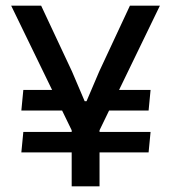

<svg xmlns="http://www.w3.org/2000/svg" viewBox="-20 -659 606 679"><path d="M323 -268 340.5 -341H512.5L505.5 -268ZM62.5 -192.5H512.5L505.5 -120H55.5ZM224 -341 242 -268H55.5L62.5 -341ZM239.5 -186 19.5 -639H125.5L234.5 -406.5L279.5 -301H286L331 -406.5L439.5 -639H545.5L326 -186ZM233.5 0V-279H332V0Z"/></svg>

Font: Anek Odia Medium Medium
Style: Regular
Weight: 500
Version: Version 1.003